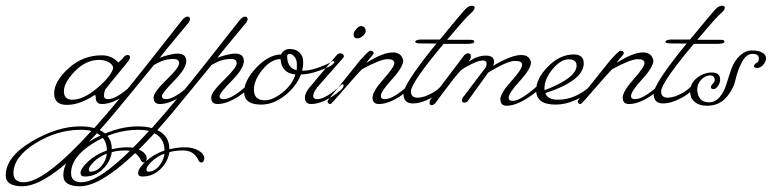

<svg xmlns="http://www.w3.org/2000/svg" viewBox="-170 -360 2693 670"><path d="M82 -12Q121 -12 169 -52.5Q217 -93 225 -122Q225 -134 210 -142.5Q195 -151 176 -151Q130 -151 91.5 -111.5Q53 -72 53 -42Q53 -12 82 -12ZM185 -167Q220 -167 243 -142Q244 -142 259 -157Q266 -168 275 -168Q284 -168 284 -159L280 -150Q277 -145 240.5 -101Q204 -57 198.5 -49Q193 -41 193 -25Q193 -14 207 -14Q236 -14 289 -62Q292 -66 295.5 -66Q299 -66 299 -61Q299 -49 258.5 -23Q218 3 186 3Q164 3 164 -20Q164 -28 161.5 -28Q159 -28 158 -27Q108 6 63.5 6Q19 6 19 -34Q19 -76 69 -121.5Q119 -167 185 -167Z M146 239Q167 239 183.5 220Q200 201 203 176Q175 187 157.5 204.5Q140 222 140 230.5Q140 239 146 239ZM111 93Q29 93 -47 140.5Q-123 188 -123 244Q-123 276 -87 276Q-14 276 149 97Q134 93 111 93ZM409 -14Q438 -14 491 -62Q494 -66 497.5 -66Q501 -66 501 -61Q501 -49 460.5 -23Q420 3 388 3Q366 3 366 -20Q366 -38 410.5 -81Q455 -124 455 -139Q455 -154 437 -154Q406 -155 376 -138L367 -133Q359 -124 292.5 -42Q226 40 178 94Q220 114 220 159V161Q248 154 275 154Q302 154 322 165.5Q342 177 342 194Q342 197 339.5 202Q337 207 331 207Q325 207 321.5 199Q318 191 312 184Q296 165 268 165Q240 165 220 171Q215 205 188.5 230.5Q162 256 126 256Q111 256 111 244Q111 228 137.5 203.5Q164 179 203 165Q203 123 168 105Q-2 290 -92 290Q-150 290 -150 252Q-150 188 -60.5 134.5Q29 81 110 81Q138 81 159 87Q242 -6 347.5 -140Q453 -274 464 -288Q475 -302 484 -302Q493 -302 493 -293Q493 -288 488 -281Q387 -160 387 -157Q391 -161 414 -167Q437 -173 449 -173Q480 -173 480 -147Q480 -121 437.5 -78Q395 -35 395 -24.5Q395 -14 409 -14Z M347 239Q368 239 384.5 220Q401 201 404 176Q376 187 358.5 204.5Q341 222 341 230.5Q341 239 347 239ZM312 93Q230 93 154 140.5Q78 188 78 244Q78 276 114 276Q187 276 350 97Q335 93 312 93ZM610 -14Q639 -14 692 -62Q695 -66 698.5 -66Q702 -66 702 -61Q702 -49 661.5 -23Q621 3 589 3Q567 3 567 -20Q567 -38 611.5 -81Q656 -124 656 -139Q656 -154 638 -154Q607 -155 577 -138L568 -133Q560 -124 493.5 -42Q427 40 379 94Q421 114 421 159V161Q449 154 476 154Q503 154 523 165.5Q543 177 543 194Q543 197 540.5 202Q538 207 532 207Q526 207 522.5 199Q519 191 513 184Q497 165 469 165Q441 165 421 171Q416 205 389.5 230.5Q363 256 327 256Q312 256 312 244Q312 228 338.5 203.5Q365 179 404 165Q404 123 369 105Q199 290 109 290Q51 290 51 252Q51 188 140.5 134.5Q230 81 311 81Q339 81 360 87Q443 -6 548.5 -140Q654 -274 665 -288Q676 -302 685 -302Q694 -302 694 -293Q694 -288 689 -281Q588 -160 588 -157Q592 -161 615 -167Q638 -173 650 -173Q681 -173 681 -147Q681 -121 638.5 -78Q596 -35 596 -24.5Q596 -14 610 -14Z M832 -164Q832 -123 865 -115Q866 -120 866 -135.5Q866 -151 858 -161.5Q850 -172 841 -172Q832 -172 832 -164ZM861 -100Q812 -105 809 -154Q775 -153 745.5 -116.5Q716 -80 716 -47Q716 -10 755 -10Q781 -10 815 -36.5Q849 -63 861 -100ZM682 -39Q682 -79 724.5 -124Q767 -169 811 -170Q820 -189 841.5 -189Q863 -189 875.5 -176.5Q888 -164 888 -144.5Q888 -125 884 -113Q913 -113 949 -127Q985 -141 992 -148L997 -143Q997 -141 989 -134Q981 -127 946 -114Q911 -101 880 -100Q864 -58 824 -26.5Q784 5 741 5Q682 5 682 -39Z M1078 -226Q1064 -226 1064 -239Q1064 -248 1073 -258.5Q1082 -269 1089.5 -269Q1097 -269 1101.5 -264.5Q1106 -260 1106 -251Q1106 -242 1095.5 -234Q1085 -226 1078 -226ZM923 -25Q923 -41 949 -69L1024 -154Q1030 -160 1030 -164Q1030 -168 1026.5 -171Q1023 -174 1017.5 -174Q1012 -174 1008 -170.5Q1004 -167 992.5 -153Q981 -139 961 -115.5Q941 -92 934.5 -84Q928 -76 920 -66.5Q912 -57 907 -51Q894 -33 894 -20Q894 3 916 3Q948 3 988.5 -23Q1029 -49 1029 -61Q1029 -66 1025.5 -66Q1022 -66 1019 -62Q966 -14 937 -14Q923 -14 923 -25Z M1237 -149Q1237 -126 1198 -83.5Q1159 -41 1159 -25Q1159 -14 1173 -14Q1202 -14 1255 -62Q1258 -66 1261.5 -66Q1265 -66 1265 -61Q1265 -49 1224.5 -23Q1184 3 1152 3Q1130 3 1130 -19Q1130 -41 1168 -83.5Q1206 -126 1206 -140Q1206 -154 1181.5 -153.5Q1157 -153 1094 -119Q1080 -106 1033.5 -52Q987 2 984 3Q973 3 973 -7Q974 -10 987.5 -27Q1001 -44 1005 -48L1086 -149Q1116 -183 1122 -183Q1134 -183 1134 -173Q1131 -168 1122 -158Q1113 -148 1109 -141Q1166 -177 1201 -177Q1216 -177 1225 -170Q1234 -163 1237 -149Z M1486 -334V-331Q1486 -325 1469.5 -310.5Q1453 -296 1390 -221H1473Q1485 -221 1485 -215Q1485 -207 1461 -207H1378Q1264 -71 1264 -41Q1264 -19 1288 -19Q1296 -19 1314 -24Q1346 -37 1361 -51.5Q1376 -66 1379.5 -66Q1383 -66 1383 -60Q1383 -54 1365 -38.5Q1347 -23 1320 -11Q1293 1 1271 1Q1238 1 1238 -33Q1238 -67 1353 -208Q1310 -208 1294.5 -208.5Q1279 -209 1279 -214.5Q1279 -220 1296 -222H1365Q1439 -312 1452 -326Q1465 -340 1475.5 -340Q1486 -340 1486 -334Z M1605 -19Q1605 -8 1619 -8Q1647 -8 1707 -62Q1710 -66 1713.5 -66Q1717 -66 1717 -61Q1717 -48 1673.5 -19.5Q1630 9 1598 9Q1576 9 1576 -14Q1576 -34 1614 -76.5Q1652 -119 1652 -133.5Q1652 -148 1626 -147.5Q1600 -147 1534 -107Q1465 -11 1461.5 -6.5Q1458 -2 1450 -2Q1442 -2 1442 -10Q1442 -18 1451 -27Q1464 -45 1476 -60.5Q1488 -76 1495 -85.5Q1502 -95 1508.5 -103Q1515 -111 1518 -115.5Q1521 -120 1523.5 -123Q1526 -126 1526.5 -128.5Q1527 -131 1527.5 -133Q1528 -135 1528 -138Q1528 -149 1514.5 -149Q1501 -149 1476.5 -137Q1452 -125 1442 -117.5Q1432 -110 1396.5 -63.5Q1361 -17 1350 -1Q1343 7 1336 7Q1329 7 1329 -1Q1329 -9 1332 -12.5Q1335 -16 1343.5 -27Q1352 -38 1364.5 -54.5Q1377 -71 1384 -80Q1391 -89 1449 -166Q1455 -174 1464 -174Q1473 -174 1473 -164Q1473 -154 1466 -147L1467 -146Q1497 -166 1525.5 -166Q1554 -166 1554 -145Q1554 -136 1550 -130Q1615 -168 1648 -168Q1663 -168 1671.5 -162Q1680 -156 1683 -143Q1683 -120 1644 -77.5Q1605 -35 1605 -19Z M1730 -52V-45Q1842 -88 1842 -131Q1842 -153 1814.5 -153Q1787 -153 1758.5 -119Q1730 -85 1730 -52ZM1867 -139Q1867 -79 1733 -35Q1741 -12 1777 -12Q1838 -12 1893 -62Q1896 -66 1899.5 -66Q1903 -66 1903 -59.5Q1903 -53 1885 -38Q1867 -23 1834 -9Q1801 5 1769 5Q1701 5 1701 -45Q1701 -86 1742.5 -128Q1784 -170 1832 -170Q1867 -170 1867 -139Z M2110 -149Q2110 -126 2071 -83.5Q2032 -41 2032 -25Q2032 -14 2046 -14Q2075 -14 2128 -62Q2131 -66 2134.5 -66Q2138 -66 2138 -61Q2138 -49 2097.5 -23Q2057 3 2025 3Q2003 3 2003 -19Q2003 -41 2041 -83.5Q2079 -126 2079 -140Q2079 -154 2054.5 -153.5Q2030 -153 1967 -119Q1953 -106 1906.5 -52Q1860 2 1857 3Q1846 3 1846 -7Q1847 -10 1860.5 -27Q1874 -44 1878 -48L1959 -149Q1989 -183 1995 -183Q2007 -183 2007 -173Q2004 -168 1995 -158Q1986 -148 1982 -141Q2039 -177 2074 -177Q2089 -177 2098 -170Q2107 -163 2110 -149Z M2359 -334V-331Q2359 -325 2342.5 -310.5Q2326 -296 2263 -221H2346Q2358 -221 2358 -215Q2358 -207 2334 -207H2251Q2137 -71 2137 -41Q2137 -19 2161 -19Q2169 -19 2187 -24Q2219 -37 2234 -51.5Q2249 -66 2252.5 -66Q2256 -66 2256 -60Q2256 -54 2238 -38.5Q2220 -23 2193 -11Q2166 1 2144 1Q2111 1 2111 -33Q2111 -67 2226 -208Q2183 -208 2167.5 -208.5Q2152 -209 2152 -214.5Q2152 -220 2169 -222H2238Q2312 -312 2325 -326Q2338 -340 2348.5 -340Q2359 -340 2359 -334Z M2238 -39Q2238 -69 2262 -88Q2286 -107 2314.5 -107Q2343 -107 2343 -82Q2343 -71 2335.5 -60Q2328 -49 2319.5 -49Q2311 -49 2311 -55.5Q2311 -62 2317.5 -68Q2324 -74 2324 -80Q2324 -97 2308 -97Q2292 -97 2277.5 -82.5Q2263 -68 2263 -48.5Q2263 -29 2273 -16Q2283 -3 2304.5 -3Q2326 -3 2341.5 -21.5Q2357 -40 2365 -66.5Q2373 -93 2382.5 -120Q2392 -147 2411.5 -165.5Q2431 -184 2454 -184Q2477 -184 2490 -176.5Q2503 -169 2503 -157Q2503 -145 2493.5 -134Q2484 -123 2473 -123Q2462 -123 2461 -128Q2461 -136 2472 -142Q2478 -144 2478 -156Q2478 -172 2456 -172Q2434 -172 2419 -143.5Q2404 -115 2396.5 -81.5Q2389 -48 2364 -19.5Q2339 9 2297 9Q2271 9 2256 -3Q2241 -15 2240 -27Z"/></svg>

Font: Miss Fajardose
Style: Regular
Weight: 400
Version: Version 1.000